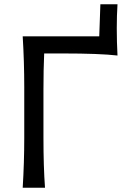

<svg xmlns="http://www.w3.org/2000/svg" viewBox="-20 -884 608 904"><path d="M452.6 -863.8H533.2Q529.8 -811 529.8 -750.5Q529.8 -688 533.2 -622.6Q449.7 -632.3 275.4 -632.3H188Q184.6 -556.6 184.6 -461.4V-235.4Q184.6 -98.6 191.9 0H86.9Q94.2 -118.7 94.2 -235.4V-474.6Q94.2 -592.8 86.9 -712.9H447.3Z"/></svg>

Font: Commissioner Flair
Style: Regular
Weight: 400
Designer: Kostas Bartsokas
Foundry: Kostas Bartsokas
Version: Version 1.000